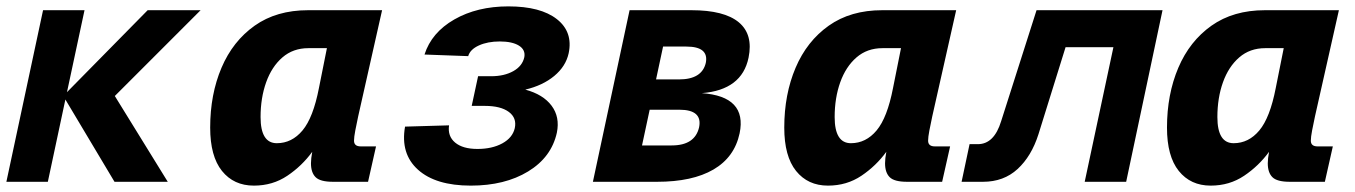

<svg xmlns="http://www.w3.org/2000/svg" viewBox="-30 -570 4250 602"><path d="M-10 0 105 -538H235L180 -281L433 -538H599L330 -269L496 0H329L175 -258L120 0Z M766 12Q703 12 666 -34Q629 -80 629 -170Q629 -274 664.5 -357.5Q700 -441 768.5 -489.5Q837 -538 936 -538H1168L1093 -205Q1088 -182 1084 -161Q1080 -140 1080 -129Q1080 -111 1101 -111H1149L1124 0H1014Q974 0 959.5 -14.5Q945 -29 945 -58Q945 -73 949 -94Q917 -50 871 -19Q825 12 766 12ZM838 -121Q885 -121 918.5 -161Q952 -201 970 -294L995 -419H937Q889 -419 855.5 -390Q822 -361 804.5 -312Q787 -263 787 -203Q787 -121 838 -121Z M1446 12Q1336 12 1280.5 -38Q1225 -88 1240 -173L1378 -177Q1373 -143 1397 -123Q1421 -103 1467 -103Q1513 -103 1545 -120.5Q1577 -138 1584 -168Q1591 -200 1565.5 -219Q1540 -238 1490 -238H1449L1469 -331H1510Q1551 -331 1579.5 -347Q1608 -363 1614 -391Q1618 -414 1597 -427Q1576 -440 1537 -440Q1499 -440 1471.5 -427.5Q1444 -415 1438 -394L1301 -399Q1323 -468 1394.5 -509Q1466 -550 1564 -550Q1665 -550 1716 -510Q1767 -470 1753 -403Q1744 -362 1708 -332Q1672 -302 1617 -289Q1673 -274 1699.5 -238.5Q1726 -203 1716 -154Q1699 -77 1626 -32.5Q1553 12 1446 12Z M1829 0 1944 -538H2138Q2241 -538 2286.5 -500Q2332 -462 2317 -389Q2296 -288 2171 -278H2170Q2313 -268 2289 -152Q2273 -77 2207 -38.5Q2141 0 2030 0ZM2027 -321H2099Q2171 -321 2183 -373Q2193 -424 2122 -424H2049ZM1983 -114H2076Q2149 -114 2162 -171Q2173 -226 2100 -226H2007Z M2566 12Q2503 12 2466 -34Q2429 -80 2429 -170Q2429 -274 2464.5 -357.5Q2500 -441 2568.5 -489.5Q2637 -538 2736 -538H2968L2893 -205Q2888 -182 2884 -161Q2880 -140 2880 -129Q2880 -111 2901 -111H2949L2924 0H2814Q2774 0 2759.5 -14.5Q2745 -29 2745 -58Q2745 -73 2749 -94Q2717 -50 2671 -19Q2625 12 2566 12ZM2638 -121Q2685 -121 2718.5 -161Q2752 -201 2770 -294L2795 -419H2737Q2689 -419 2655.5 -390Q2622 -361 2604.5 -312Q2587 -263 2587 -203Q2587 -121 2638 -121Z M2985 0 3010 -118H3036Q3087 -118 3109 -190L3220 -538H3615L3501 0H3371L3461 -422H3311L3226 -149Q3204 -80 3160.5 -40Q3117 0 3052 0Z M3766 12Q3703 12 3666 -34Q3629 -80 3629 -170Q3629 -274 3664.5 -357.5Q3700 -441 3768.5 -489.5Q3837 -538 3936 -538H4168L4093 -205Q4088 -182 4084 -161Q4080 -140 4080 -129Q4080 -111 4101 -111H4149L4124 0H4014Q3974 0 3959.5 -14.5Q3945 -29 3945 -58Q3945 -73 3949 -94Q3917 -50 3871 -19Q3825 12 3766 12ZM3838 -121Q3885 -121 3918.5 -161Q3952 -201 3970 -294L3995 -419H3937Q3889 -419 3855.5 -390Q3822 -361 3804.5 -312Q3787 -263 3787 -203Q3787 -121 3838 -121Z"/></svg>

Font: Geist Mono ExtraBold
Style: Italic
Weight: 800
Italic angle: -12°
Monospace: yes
Designer: Basement.studio, Andrés Briganti, Mateo Zaragoza
Foundry: Basement.studio, Vercel, Andrés Briganti, Guido Ferreyra, Mateo Zaragoza
Version: Version 1.500; ttfautohint (v1.8.4.7-5d5b)